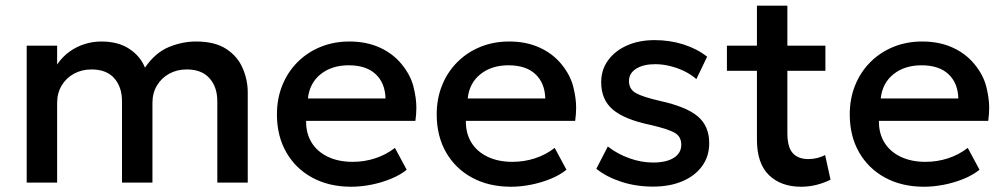

<svg xmlns="http://www.w3.org/2000/svg" viewBox="-20 -660 3630 694"><path d="M76.5 0V-495H186.5V-427Q206.5 -456 232.5 -474.2Q258.5 -492.5 287.5 -501.2Q316.5 -510 346.5 -510Q407 -510 447.2 -483.5Q487.5 -457 504 -415.5Q541 -469.5 590 -489.8Q639 -510 688.5 -510Q757 -510 798 -483Q839 -456 857.2 -413.5Q875.5 -371 875.5 -326V0H765.5V-294Q765.5 -345.5 737.2 -377.2Q709 -409 655 -409Q619.5 -409 591.5 -393.5Q563.5 -378 547.2 -350.8Q531 -323.5 531 -288V0H421V-294Q421 -345.5 393 -377.2Q365 -409 310.5 -409Q275.5 -409 247.2 -393.5Q219 -378 202.8 -350.8Q186.5 -323.5 186.5 -288V0Z M1249.5 15Q1169.5 15 1109 -17.8Q1048.5 -50.5 1014.8 -109.5Q981 -168.5 981 -246.5Q981 -303.5 1000.5 -351.8Q1020 -400 1055.5 -435.5Q1091 -471 1138.8 -490.5Q1186.5 -510 1243 -510Q1304.5 -510 1352.5 -488.2Q1400.5 -466.5 1432.2 -427.5Q1464 -388.5 1474.5 -346.8Q1485 -305 1485 -271Q1485 -247.5 1481.5 -223H1086.5Q1086.5 -221 1086.5 -219Q1086.5 -177 1106.5 -144.5Q1126.5 -112 1164.8 -93.5Q1203 -75 1255 -75Q1297 -75 1336.2 -87.8Q1375.5 -100.5 1407.5 -125.5L1450 -46.5Q1426 -27 1392 -13.2Q1358 0.5 1321 7.8Q1284 15 1249.5 15ZM1093 -304H1373.5Q1372 -360 1337.8 -392Q1303.5 -424 1240.5 -424Q1179.5 -424 1139.2 -392Q1099 -360 1093 -304Z M1827 15Q1747 15 1686.5 -17.8Q1626 -50.5 1592.2 -109.5Q1558.5 -168.5 1558.5 -246.5Q1558.5 -303.5 1578 -351.8Q1597.5 -400 1633 -435.5Q1668.5 -471 1716.2 -490.5Q1764 -510 1820.5 -510Q1882 -510 1930 -488.2Q1978 -466.5 2009.8 -427.5Q2041.5 -388.5 2052 -346.8Q2062.5 -305 2062.5 -271Q2062.5 -247.5 2059 -223H1664Q1664 -221 1664 -219Q1664 -177 1684 -144.5Q1704 -112 1742.2 -93.5Q1780.5 -75 1832.5 -75Q1874.5 -75 1913.8 -87.8Q1953 -100.5 1985 -125.5L2027.5 -46.5Q2003.5 -27 1969.5 -13.2Q1935.5 0.5 1898.5 7.8Q1861.5 15 1827 15ZM1670.5 -304H1951Q1949.5 -360 1915.2 -392Q1881 -424 1818 -424Q1757 -424 1716.8 -392Q1676.5 -360 1670.5 -304Z M2340.5 14.5Q2279 14.5 2225.5 -3Q2172 -20.5 2135.5 -50L2177 -130.5Q2211.5 -103.5 2254.8 -88Q2298 -72.5 2340 -72.5Q2388.5 -72.5 2415.5 -89.5Q2442.5 -106.5 2442.5 -137Q2442.5 -166 2419.2 -179.8Q2396 -193.5 2331 -208.5Q2237.5 -228 2195.2 -263.8Q2153 -299.5 2153 -363Q2153 -407.5 2177.8 -441.8Q2202.5 -476 2246 -495.5Q2289.5 -515 2346.5 -515Q2402 -515 2451 -499.2Q2500 -483.5 2536 -455L2497 -374Q2478.5 -390.5 2454 -402.5Q2429.5 -414.5 2402.2 -421.2Q2375 -428 2348 -428Q2306 -428 2279.8 -411.8Q2253.5 -395.5 2253.5 -367Q2253.5 -337.5 2278.5 -323.5Q2303.5 -309.5 2364.5 -295.5Q2460.5 -274.5 2502 -239.5Q2543.5 -204.5 2543.5 -142.5Q2543.5 -95 2518 -59.8Q2492.5 -24.5 2446.8 -5Q2401 14.5 2340.5 14.5Z M2875.5 15Q2803 15 2759.5 -27Q2716 -69 2716 -155.5V-404H2607.5V-495H2716V-639.5H2826V-495H2963.5V-404H2826V-179.5Q2826 -127.5 2845.8 -106.2Q2865.5 -85 2901.5 -85Q2919 -85 2934.5 -89Q2950 -93 2962.5 -99.5L2982 -10.5Q2960.5 0.5 2932.8 7.8Q2905 15 2875.5 15Z M3320 15Q3240 15 3179.5 -17.8Q3119 -50.5 3085.2 -109.5Q3051.5 -168.5 3051.5 -246.5Q3051.5 -303.5 3071 -351.8Q3090.5 -400 3126 -435.5Q3161.5 -471 3209.2 -490.5Q3257 -510 3313.5 -510Q3375 -510 3423 -488.2Q3471 -466.5 3502.8 -427.5Q3534.5 -388.5 3545 -346.8Q3555.5 -305 3555.5 -271Q3555.5 -247.5 3552 -223H3157Q3157 -221 3157 -219Q3157 -177 3177 -144.5Q3197 -112 3235.2 -93.5Q3273.5 -75 3325.5 -75Q3367.5 -75 3406.8 -87.8Q3446 -100.5 3478 -125.5L3520.5 -46.5Q3496.5 -27 3462.5 -13.2Q3428.5 0.5 3391.5 7.8Q3354.5 15 3320 15ZM3163.5 -304H3444Q3442.5 -360 3408.2 -392Q3374 -424 3311 -424Q3250 -424 3209.8 -392Q3169.5 -360 3163.5 -304Z"/></svg>

Font: Geologica EX
Style: Regular
Weight: 400
Designer: Sindre Bremnes, Frode Helland
Foundry: Monokrom Skriftforlag AS
Version: Version 1.010;gftools[0.9.28]